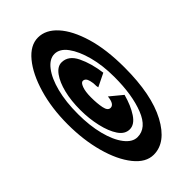

<svg xmlns="http://www.w3.org/2000/svg" viewBox="-172 -569 594 594"><g transform="rotate(-45 125.0 -272.0)"><path d="M123 -17Q89 -17 61 -52Q33 -87 17 -145Q1 -203 1 -272Q1 -342 18 -400Q35 -458 63.5 -492.5Q92 -527 126 -527Q160 -527 188 -496Q216 -465 233 -408Q250 -351 250 -272Q250 -153 213.5 -85Q177 -17 123 -17ZM126 -91Q166 -91 186.5 -143Q207 -195 207 -273Q207 -324 196 -365Q185 -406 167 -430.5Q149 -455 126 -455Q104 -455 85.5 -431Q67 -407 56.5 -366Q46 -325 46 -272Q46 -221 56.5 -180Q67 -139 85.5 -115Q104 -91 126 -91ZM126 -125Q105 -125 90.5 -146.5Q76 -168 68 -203Q60 -238 60 -276Q60 -316 68 -348.5Q76 -381 90.5 -401Q105 -421 123 -421Q153 -421 169.5 -387Q186 -353 192 -307L149 -286Q147 -294 147.5 -299Q148 -304 145 -317Q141 -334 129 -334Q122 -334 116.5 -319.5Q111 -305 111 -280Q111 -253 115 -233.5Q119 -214 131 -214Q147 -214 150 -245L190 -212Q180 -175 163.5 -150Q147 -125 126 -125Z"/></g></svg>

Font: Inconsolata UltraCondensed Black
Style: Regular
Weight: 900
Width: 1
Monospace: yes
Designer: Raph Levien, Cyreal, Brenton Simpson
Foundry: Raph Levien, Cyreal, Google
Version: Version 3.001; ttfautohint (v1.8.2.53-6de2)